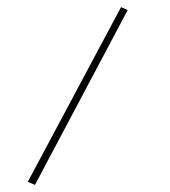

<svg xmlns="http://www.w3.org/2000/svg" viewBox="-20 -334 477 539"><path d="M319.8 -314 338.4 -305.7 78.1 185.1 58.1 176.3Z"/></svg>

Font: Vazirmatn UI Thin
Style: Regular
Weight: 100
Designer: Saber Rastikerdar
Foundry: Saber Rastikerdar
Version: Version 33.003